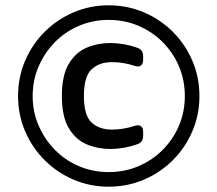

<svg xmlns="http://www.w3.org/2000/svg" viewBox="-20 -695 818 723"><path d="M389 8Q319 8 257 -18.5Q195 -45 148 -92Q101 -139 74.5 -201Q48 -263 48 -333Q48 -404 74.5 -466Q101 -528 148 -575Q195 -622 257 -648.5Q319 -675 389 -675Q460 -675 522 -648.5Q584 -622 631 -575Q678 -528 704.5 -466Q731 -404 731 -333Q731 -263 704.5 -201Q678 -139 631 -92Q584 -45 522 -18.5Q460 8 389 8ZM389 -47Q449 -47 501 -69Q553 -91 592.5 -130.5Q632 -170 654 -222Q676 -274 676 -333Q676 -393 654 -445Q632 -497 592.5 -536.5Q553 -576 501 -598Q449 -620 389 -620Q330 -620 278 -598Q226 -576 187 -536.5Q148 -497 125.5 -445Q103 -393 103 -333Q103 -274 125.5 -222Q148 -170 187 -130.5Q226 -91 278 -69Q330 -47 389 -47ZM395 -134Q348 -134 306.5 -151.5Q265 -169 239 -212.5Q213 -256 213 -334Q213 -411 239 -454.5Q265 -498 306.5 -515.5Q348 -533 395 -533Q420 -533 446 -528.5Q472 -524 497 -515Q519 -508 519 -484V-469Q519 -454 510.5 -448Q502 -442 487 -447Q445 -461 401 -461Q354 -461 325 -434Q296 -407 296 -334Q296 -260 325 -233.5Q354 -207 401 -207Q444 -207 487 -221Q502 -226 510.5 -220Q519 -214 519 -199V-183Q519 -159 497 -152Q472 -143 446 -138.5Q420 -134 395 -134Z"/></svg>

Font: Pitagon Sans
Style: Bold
Weight: 700
Designer: Travis Tran
Foundry: Pitagon
Version: Version 1.001; ttfautohint (v1.8.4.7-5d5b);gftools[0.9.26]